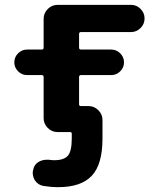

<svg xmlns="http://www.w3.org/2000/svg" viewBox="-20 -566 655 793"><path d="M91.8 -255.9Q70.3 -255.9 54.7 -271.5Q39.1 -287.1 39.1 -308.6Q39.1 -330.1 54.7 -345.7Q70.3 -361.3 91.8 -361.3H152.3Q160.2 -361.3 160.2 -369.1V-488.3Q160.2 -511.7 177.2 -528.8Q194.3 -545.9 217.8 -545.9H521.5Q543.9 -545.9 560.5 -529.3Q577.1 -512.7 577.1 -489.7Q577.1 -466.8 560.5 -450.2Q543.9 -433.6 521.5 -433.6H314.5Q306.6 -433.6 306.6 -425.8V-369.1Q306.6 -361.3 314.5 -361.3H439.5Q460.9 -361.3 476.6 -345.7Q492.2 -330.1 492.2 -308.6Q492.2 -287.1 476.6 -271.5Q460.9 -255.9 439.5 -255.9H314.5Q306.6 -255.9 306.6 -248V-134.8Q306.6 -127.9 314.5 -127.9H345.7Q369.1 -127.9 386.2 -110.8Q403.3 -93.8 403.3 -70.3V5.9Q403.3 113.3 358.9 160.2Q314.5 207 220.7 207Q190.4 207 160.2 202.1Q136.7 198.2 124 178.7Q115.2 164.1 115.2 147.5Q115.2 140.6 117.2 134.8Q121.1 113.3 139.6 102.5Q155.3 93.8 171.9 93.8Q176.8 93.8 181.6 93.8Q193.4 95.7 204.1 95.7Q244.1 95.7 260.3 77.1Q276.4 58.6 276.4 5.9V-13.7Q276.4 -20.5 269.5 -20.5H254.9H217.8Q194.3 -20.5 177.2 -37.6Q160.2 -54.7 160.2 -78.1V-248Q160.2 -255.9 152.3 -255.9Z"/></svg>

Font: Gen Jyuu Gothic Bold
Style: Bold
Weight: 700
Designer: [Source Han Sans]
Ryoko NISHIZUKA  (kana & ideographs); Paul D. Hunt (Latin, Greek & Cyrillic); Wenlong ZHANG  (bopomofo
Version: Version 1.002.20150607